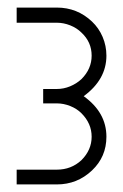

<svg xmlns="http://www.w3.org/2000/svg" viewBox="-20 -693 325 507"><path d="M24 -206V-245H130Q168 -245 195 -270Q222 -297 222 -332Q222 -367 195 -394Q183 -406 165.5 -413Q148 -420 130 -420H94V-458H130Q148 -458 165 -465Q182 -472 195 -484Q222 -511 222 -546Q222 -582 195 -607Q183 -619 165.5 -626Q148 -633 130 -633H24V-673H130Q184 -673 223 -636Q241 -619 251 -595.5Q261 -572 261 -546Q261 -483 201 -439Q261 -396 261 -332Q261 -279 223 -243Q184 -206 130 -206Z"/></svg>

Font: Sulphur Point Light
Style: Regular
Weight: 300
Designer: Noponies / Dale Sattler
Foundry: Noponies
Version: Version 1.000; ttfautohint (v1.8)